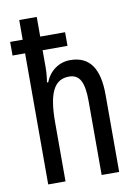

<svg xmlns="http://www.w3.org/2000/svg" viewBox="-86 -817 627 874"><g transform="rotate(-10 228.0 -380.0)"><path d="M146 -760H65V-669H7V-606H65V0H145V-272C145 -411 176 -467 243 -467C292 -467 312 -430 312 -341V0H393V-357C393 -477 352 -540 261 -540C211 -540 166 -510 146 -458H140C144 -482 146 -506 146 -529V-606H261V-669H146Z"/></g></svg>

Font: Noto Sans Gurmukhi UI ExtraCondensed
Style: Regular
Weight: 400
Width: 2
Designer: Jelle Bosma - Monotype Design Team
Foundry: Monotype Imaging Inc.
Version: Version 2.004